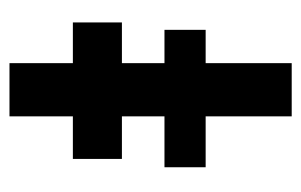

<svg xmlns="http://www.w3.org/2000/svg" viewBox="-138 -512 650 415"><g transform="rotate(90 187.5 -305.0)"><path d="M117 -610H232V-424H342V-335H232V0H117V-335H45V-424H117ZM29 -243H324V-137H29Z"/></g></svg>

Font: Reem Kufi Medium
Style: Regular
Weight: 500
Designer: Khaled Hosny
Version: Version 1.001